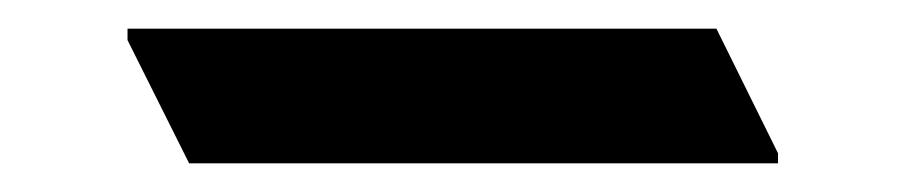

<svg xmlns="http://www.w3.org/2000/svg" viewBox="-20 -428 640 134"><path d="M523 -314H112L69 -400V-408H480L523 -321Z"/></svg>

Font: Halant SemiBold
Style: Regular
Weight: 600
Designer: Hitesh Malaviya (Devanagari), Satya Rajpurohit (Latin)
Foundry: Indian Type Foundry
Version: Version 1.101;PS 1.0;hotconv 1.0.78;makeotf.lib2.5.61930; tt